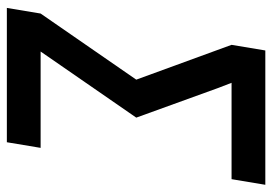

<svg xmlns="http://www.w3.org/2000/svg" viewBox="-134 -640 775 546"><g transform="rotate(90 253.0 -367.5)"><path d="M3 0 19 -96 207 -368 108 -639 124 -735H506L490 -639H216L231 -600L315 -368L127 -96H401L385 0Z"/></g></svg>

Font: Iosevka
Style: Bold Italic
Weight: 700
Italic angle: -9°
Monospace: yes
Designer: Belleve Invis
Foundry: Belleve Invis
Version: Version 32.5.0; ttfautohint (v1.8.4)